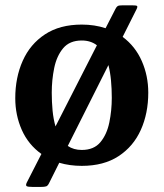

<svg xmlns="http://www.w3.org/2000/svg" viewBox="-20 -628 633 742"><path d="M39 -248.5Q39 -328.5 67.8 -393Q96.5 -457.5 153.8 -495.2Q211 -533 296 -533Q345.5 -533 388 -519L426.5 -594Q430.5 -602 435.2 -604.8Q440 -607.5 455.5 -607.5H489Q506.5 -607.5 509.5 -605Q512.5 -602.5 508 -593L454 -485.5Q503 -449 528 -392Q553 -335 553 -270Q553 -190 524.2 -126Q495.5 -62 438.2 -24.5Q381 13 296 13Q249.5 13 209 1L169 81Q164.5 90 158.5 92.2Q152.5 94.5 135.5 94.5H108Q87 94.5 82.8 91.2Q78.5 88 83.5 77.5L140 -33Q89.5 -69 64.2 -126Q39 -183 39 -248.5ZM180 -270Q180 -234 183.2 -200.5Q186.5 -167 194.5 -139.5L354.5 -453Q330.5 -471.5 296 -471.5Q249 -471.5 224 -441.5Q199 -411.5 189.5 -365.2Q180 -319 180 -270ZM412 -250Q412 -284.5 409 -316.8Q406 -349 399 -376.5L242 -64Q264.5 -48.5 296 -48.5Q343 -48.5 368 -78.5Q393 -108.5 402.5 -154.8Q412 -201 412 -250Z"/></svg>

Font: Besley SemiBold
Style: Regular
Weight: 600
Designer: Owen Earl
Foundry: indestructible type*
Version: Version 2.001; ttfautohint (v1.8.3)